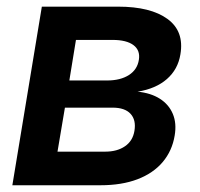

<svg xmlns="http://www.w3.org/2000/svg" viewBox="-20 -549 592 569"><path d="M16.6 0 104 -529.3H330.1Q426.3 -529.3 476.3 -492.9Q526.4 -456.5 514.6 -387.7Q507.3 -343.3 474.6 -314.7Q441.9 -286.1 387.7 -277.3Q427.2 -273.4 453.9 -256.3Q480.5 -239.3 492.2 -211.4Q503.9 -183.6 497.6 -147Q490.2 -102.1 462.2 -68.8Q434.1 -35.6 387.5 -17.8Q340.8 0 277.8 0ZM150.4 -99.6H292Q327.1 -99.6 350.3 -115.5Q373.5 -131.3 378.4 -161.1Q383.8 -193.4 366.9 -211.7Q350.1 -230 313.5 -230H172.4ZM185.5 -310.5H297.4Q336.9 -310.5 362.1 -326.7Q387.2 -342.8 391.6 -372.1Q396 -399.9 375.5 -415.3Q355 -430.7 313.5 -430.7H205.1Z"/></svg>

Font: Inter 24pt SemiBold
Style: Italic
Weight: 600
Italic angle: -9.3988°
Designer: Rasmus Andersson
Foundry: rsms
Version: Version 4.001;git-66647c0bb